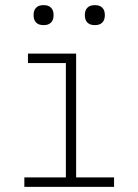

<svg xmlns="http://www.w3.org/2000/svg" viewBox="-20 -729 540 749"><path d="M75 0V-37H237V-483H89V-520H277V-37H425V0ZM350 -631Q342 -631 334.5 -633Q327 -635 321 -641Q315 -647 313 -654.5Q311 -662 311 -670Q311 -678 313 -685.5Q315 -693 321 -699Q327 -705 334.5 -707Q342 -709 350 -709Q358 -709 365.5 -707Q373 -705 379 -699Q385 -693 387 -685.5Q389 -678 389 -670Q389 -662 387 -654.5Q385 -647 379 -641Q373 -635 365.5 -633Q358 -631 350 -631ZM150 -631Q142 -631 134.5 -633Q127 -635 121 -641Q115 -647 113 -654.5Q111 -662 111 -670Q111 -678 113 -685.5Q115 -693 121 -699Q127 -705 134.5 -707Q142 -709 150 -709Q158 -709 165.5 -707Q173 -705 179 -699Q185 -693 187 -685.5Q189 -678 189 -670Q189 -662 187 -654.5Q185 -647 179 -641Q173 -635 165.5 -633Q158 -631 150 -631Z"/></svg>

Font: Iosevka Curly Slab Extralight
Style: Regular
Weight: 200
Monospace: yes
Designer: Belleve Invis
Foundry: Belleve Invis
Version: Version 22.1.2; ttfautohint (v1.8.4)